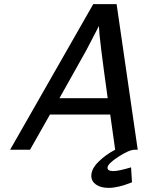

<svg xmlns="http://www.w3.org/2000/svg" viewBox="-20 -723 715 927"><path d="M28.8 0 430.2 -703.1H543L645 0H629.9Q604 0 551.5 33.9Q499 67.9 499 86.9Q499 103 526.9 103Q552.7 103 612.8 85L617.2 157.2Q550.3 184.1 504.9 184.1Q465.8 184.1 443.4 168Q420.9 151.9 420.9 126Q420.9 91.8 456.1 57.4Q491.2 22.9 536.1 0L512.2 -169.9H221.2L125 0ZM267.1 -249H500Q458 -549.8 458 -590.8V-598.1L396 -479Z"/></svg>

Font: CMU Bright
Style: SemiBoldOblique
Weight: 600
Italic angle: -12°
Version: Version 0.7.0